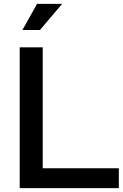

<svg xmlns="http://www.w3.org/2000/svg" viewBox="-20 -974 635 994"><path d="M96.2 -818.8 171.9 -954.1H301.8L187 -818.8ZM82 0V-729H201.2V-103H595.2V0Z"/></svg>

Font: BDO Grotesk Medium
Style: Regular
Weight: 500
Designer: Deni Anggara
Foundry: Lokal Container
Version: Version 2.000